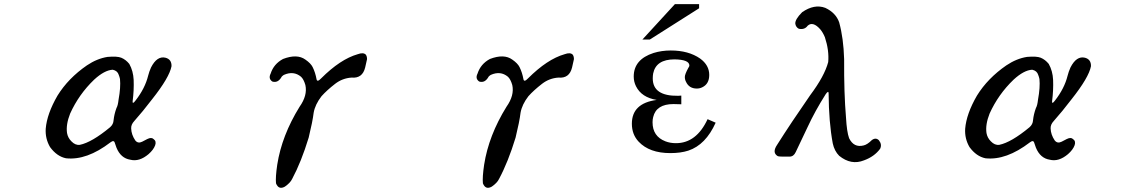

<svg xmlns="http://www.w3.org/2000/svg" viewBox="-20 -724 5484 928"><path d="M500 -449Q546 -453 566 -445Q588 -436 605 -415Q624 -381 626 -338Q628 -288 621 -234Q620 -218 635 -238Q681 -297 696 -358Q701 -378 710 -398Q739 -455 780 -445Q810 -437 809 -404Q799 -350 715 -244Q670 -185 629 -139Q613 -122 614 -103Q615 -73 634 -45Q647 -29 667 -39L692 -52Q712 -62 722 -52Q737 -42 730 -22Q722 0 698 21Q653 59 610 48Q564 41 543 -10L535 -33Q531 -49 514 -36Q399 52 299 41Q255 32 222 -13Q198 -54 201 -102Q207 -174 258 -262Q310 -346 400 -408Q449 -441 500 -449ZM525 -387Q485 -385 435 -339Q361 -268 319 -175Q298 -122 304 -81Q308 -58 325 -41Q344 -21 366 -24Q424 -36 512 -109Q528 -123 529 -143Q532 -172 543 -202Q550 -214 553 -242Q564 -302 560 -342Q558 -352 554 -362Q548 -382 525 -387Z M1709 -462Q1736 -472 1748 -460Q1754 -452 1754 -438L1745 -398Q1732 -344 1679 -349Q1635 -346 1600 -319Q1560 -288 1534 -259Q1503 -219 1496 -179Q1491 -137 1472 -59Q1436 59 1392 141Q1383 160 1357 178Q1327 195 1314 162Q1311 133 1320 72Q1342 -69 1428 -208Q1467 -263 1456 -313Q1448 -341 1435 -353Q1399 -383 1352 -362Q1347 -359 1342 -354Q1324 -321 1296 -330Q1276 -344 1288 -368Q1303 -415 1348 -439Q1416 -465 1456 -436Q1482 -418 1491 -400Q1504 -374 1510 -341Q1513 -325 1532 -345Q1625 -438 1709 -462Z M2709 -462Q2736 -472 2748 -460Q2754 -452 2754 -438L2745 -398Q2732 -344 2679 -349Q2635 -346 2600 -319Q2560 -288 2534 -259Q2503 -219 2496 -179Q2491 -137 2472 -59Q2436 59 2392 141Q2383 160 2357 178Q2327 195 2314 162Q2311 133 2320 72Q2342 -69 2428 -208Q2467 -263 2456 -313Q2448 -341 2435 -353Q2399 -383 2352 -362Q2347 -359 2342 -354Q2324 -321 2296 -330Q2276 -344 2288 -368Q2303 -415 2348 -439Q2416 -465 2456 -436Q2482 -418 2491 -400Q2504 -374 2510 -341Q2513 -325 2532 -345Q2625 -438 2709 -462Z M3359 -684 3121 -533H3085L3242 -704H3359ZM3439 -131Q3391 -24 3307 4Q3270 16 3220 16Q3119 16 3067 -39Q3034 -74 3034 -126Q3034 -225 3154 -241Q3081 -253 3054 -307Q3043 -329 3043 -354Q3043 -437 3139 -468Q3178 -480 3222 -480Q3308 -480 3364 -441Q3408 -409 3408 -362Q3408 -318 3374 -302Q3362 -296 3348 -296Q3311 -296 3296 -328Q3290 -339 3290 -352Q3290 -365 3307 -396Q3312 -403 3312 -407Q3312 -436 3240 -437Q3151 -437 3137 -369Q3135 -358 3135 -345Q3135 -259 3258 -261Q3266 -262 3273 -262V-220Q3260 -221 3235 -221Q3152 -221 3137 -158Q3134 -147 3134 -133Q3134 -65 3196 -41Q3219 -32 3247 -32Q3346 -32 3400 -148Z M3857 -665Q3916 -706 3969 -686Q4020 -662 4036 -616Q4057 -540 4060 -438Q4059 -273 4069 -156Q4073 -86 4084 -56Q4107 -9 4154 -21Q4172 -25 4194 -47Q4213 -61 4228 -46Q4244 -26 4234 -5Q4206 33 4156 51Q4094 76 4036 29Q4013 6 4005 -31Q3986 -133 3985 -272Q3985 -289 3971 -269Q3919 -187 3883 -109L3826 11Q3816 33 3796 33H3763Q3743 33 3738 30Q3711 13 3736 -24Q3803 -130 3896 -264Q3965 -356 3983 -424Q3988 -480 3967 -544Q3957 -568 3944 -583Q3909 -622 3884 -600Q3869 -579 3841 -585Q3827 -592 3824 -609Q3822 -630 3857 -665Z M4944 -449Q4990 -453 5010 -445Q5032 -436 5049 -415Q5068 -381 5070 -338Q5072 -288 5065 -234Q5064 -218 5079 -238Q5125 -297 5140 -358Q5145 -378 5154 -398Q5183 -455 5224 -445Q5254 -437 5253 -404Q5243 -350 5159 -244Q5114 -185 5073 -139Q5057 -122 5058 -103Q5059 -73 5078 -45Q5091 -29 5111 -39L5136 -52Q5156 -62 5166 -52Q5181 -42 5174 -22Q5166 0 5142 21Q5097 59 5054 48Q5008 41 4987 -10L4979 -33Q4975 -49 4958 -36Q4843 52 4743 41Q4699 32 4666 -13Q4642 -54 4645 -102Q4651 -174 4702 -262Q4754 -346 4844 -408Q4893 -441 4944 -449ZM4969 -387Q4929 -385 4879 -339Q4805 -268 4763 -175Q4742 -122 4748 -81Q4752 -58 4769 -41Q4788 -21 4810 -24Q4868 -36 4956 -109Q4972 -123 4973 -143Q4976 -172 4987 -202Q4994 -214 4997 -242Q5008 -302 5004 -342Q5002 -352 4998 -362Q4992 -382 4969 -387Z"/></svg>

Font: cwTeXKai
Style: Medium
Weight: 500
Version: Version 1.17